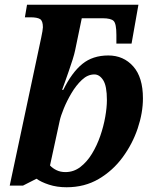

<svg xmlns="http://www.w3.org/2000/svg" viewBox="-20 -780 663 810"><path d="M261 10Q220 10 186.5 -1Q153 -12 134 -26L77 3H21L154 -622Q157 -635 159 -648Q161 -661 161 -665Q161 -692 149 -699.5Q137 -707 108 -707H85L94 -760H564L535 -596H471V-633Q471 -680 459.5 -691.5Q448 -703 413 -703H325L297 -568Q294 -553 286.5 -529Q279 -505 270 -479.5Q261 -454 253.5 -432.5Q246 -411 242 -401H247Q283 -474 327 -510Q371 -546 437 -546Q501 -546 542 -500Q583 -454 583 -365Q583 -304 561 -238.5Q539 -173 497.5 -116.5Q456 -60 396.5 -25Q337 10 261 10ZM256 -54Q291 -54 319 -75.5Q347 -97 368 -131.5Q389 -166 403 -206.5Q417 -247 424 -287Q431 -327 431 -358Q431 -417 415.5 -441.5Q400 -466 378 -466Q350 -466 325.5 -443Q301 -420 281.5 -387Q262 -354 249 -322Q236 -290 232 -271L191 -82Q202 -70 218.5 -62Q235 -54 256 -54Z"/></svg>

Font: Noto Serif
Style: Bold Italic
Weight: 700
Italic angle: -12°
Designer: Monotype Design Team
Foundry: Monotype Imaging Inc.
Version: Version 2.013